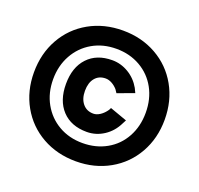

<svg xmlns="http://www.w3.org/2000/svg" viewBox="-126 -849 1032 998"><g transform="rotate(20 390.5 -350.5)"><path d="M29 -350Q29 -454 75.5 -536.5Q122 -619 204.5 -665.5Q287 -712 391 -712Q494 -712 576.5 -665.5Q659 -619 705.5 -536.5Q752 -454 752 -350Q752 -247 705.5 -164.5Q659 -82 576.5 -35.5Q494 11 391 11Q287 11 204.5 -35.5Q122 -82 75.5 -164.5Q29 -247 29 -350ZM391 -90Q465 -90 523.5 -123Q582 -156 614.5 -215.5Q647 -275 647 -350Q647 -426 614.5 -485Q582 -544 523.5 -577.5Q465 -611 391 -611Q317 -611 259 -577.5Q201 -544 168 -484.5Q135 -425 135 -350Q135 -275 168 -216Q201 -157 259 -123.5Q317 -90 391 -90ZM391 -548Q439 -548 481.5 -522.5Q524 -497 549 -453L561 -428L469 -394L457 -412Q443 -428 425.5 -437.5Q408 -447 391 -447Q354 -447 332.5 -421Q311 -395 311 -350Q311 -306 333 -279.5Q355 -253 392 -253Q410 -253 429 -265.5Q448 -278 463 -300L469 -312L564 -278L554 -259Q530 -209 486.5 -180.5Q443 -152 392 -152Q305 -152 255.5 -205Q206 -258 206 -350Q206 -442 255.5 -495Q305 -548 391 -548Z"/></g></svg>

Font: Oak Sans ExtraBold
Style: Regular
Weight: 800
Designer: Erik Kennedy, Walven
Foundry: Erik Kennedy, Walven
Version: Version 1.000